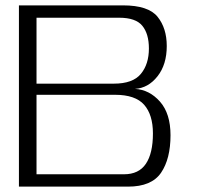

<svg xmlns="http://www.w3.org/2000/svg" viewBox="-20 -695 732 715"><path d="M50.5 0H457Q544.5 0 579.8 -51.8Q615 -103.5 615 -191.5Q615 -272 575.8 -316.5Q536.5 -361 482.5 -364Q532 -367 566.5 -410.8Q601 -454.5 601 -523.5Q601 -590 566.8 -632.5Q532.5 -675 438 -675H50.5ZM116 -46V-342H408.5Q484 -342 516.8 -304.8Q549.5 -267.5 549.5 -198Q549.5 -124 523.2 -85Q497 -46 441.5 -46ZM116 -383.5V-629H423.5Q485.5 -629 510 -599Q534.5 -569 534.5 -514.5Q534.5 -456 504.5 -419.8Q474.5 -383.5 404 -383.5Z"/></svg>

Font: Anybody SemiExpanded Light
Style: Regular
Weight: 300
Width: 6
Version: Version 1.113;gftools[0.9.25]